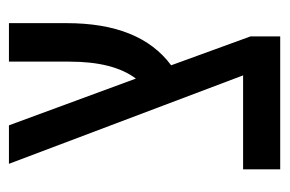

<svg xmlns="http://www.w3.org/2000/svg" viewBox="-126 -506 632 419"><g transform="rotate(-90 189.5 -296.0)"><path d="M320 0V-65L257 -238Q349 -306 349 -466V-592H265V-460Q265 -364 228 -315L126 -592H42L235 -81H30V0Z"/></g></svg>

Font: Noto Sans Hebrew Extra Condensed
Style: Regular
Weight: 400
Width: 2
Designer: Monotype Design Team
Foundry: Monotype Imaging Inc.
Version: 1.000